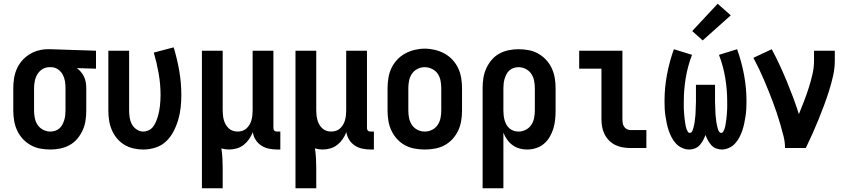

<svg xmlns="http://www.w3.org/2000/svg" viewBox="-20 -791 4540 1026"><path d="M249 8Q222 8 195 3Q168 -2 144 -15.5Q120 -29 101.5 -49Q83 -69 71.5 -94Q60 -119 55.5 -146Q51 -173 51 -200V-320Q51 -346 55 -372Q59 -398 69.5 -422Q80 -446 97 -466Q114 -486 136.5 -500Q159 -514 184 -521Q209 -528 235 -528Q239 -528 242.5 -528Q246 -528 250 -528L493 -520V-424L391 -427Q403 -418 413 -406Q423 -394 429.5 -380Q436 -366 438.5 -350.5Q441 -335 441 -320V-200Q441 -173 437 -146.5Q433 -120 422 -95.5Q411 -71 393.5 -50Q376 -29 352.5 -16Q329 -3 302.5 2.5Q276 8 249 8ZM249 -88Q262 -88 274.5 -92Q287 -96 297 -104.5Q307 -113 313 -124.5Q319 -136 323 -148.5Q327 -161 328.5 -174Q330 -187 330 -200V-320Q330 -339 327 -357.5Q324 -376 315 -392.5Q306 -409 290.5 -420Q275 -431 256 -432H250Q248 -432 246.5 -432Q245 -432 244 -432Q224 -432 207 -421.5Q190 -411 180 -394.5Q170 -378 166 -358.5Q162 -339 162 -320V-200Q162 -180 166 -160Q170 -140 181 -123.5Q192 -107 210.5 -97.5Q229 -88 249 -88Z M746 8Q719 8 693 2Q667 -4 644.5 -17.5Q622 -31 605 -51.5Q588 -72 577.5 -96.5Q567 -121 563 -147.5Q559 -174 559 -200V-520H670V-200Q670 -181 673 -162Q676 -143 685 -126.5Q694 -110 710.5 -99Q727 -88 745 -88Q760 -88 774 -94.5Q788 -101 797 -112.5Q806 -124 812 -137.5Q818 -151 822.5 -165.5Q827 -180 830 -194.5Q833 -209 834.5 -223.5Q836 -238 837 -253Q838 -268 838 -283Q838 -340 828 -397.5Q818 -455 802 -510L908 -538Q927 -476 938 -412Q949 -348 949 -283Q949 -250 945.5 -217Q942 -184 932.5 -151.5Q923 -119 907.5 -89Q892 -59 868 -36Q844 -13 811.5 -2.5Q779 8 746 8Z M1059 215V-520H1170V-200Q1170 -187 1171.5 -174Q1173 -161 1176.5 -148.5Q1180 -136 1186.5 -125Q1193 -114 1202.5 -105Q1212 -96 1224.5 -92Q1237 -88 1250 -88Q1263 -88 1275.5 -92Q1288 -96 1297.5 -105Q1307 -114 1313.5 -125Q1320 -136 1323.5 -148.5Q1327 -161 1328.5 -174Q1330 -187 1330 -200V-520H1441V-108Q1441 -104 1442 -100Q1443 -96 1446 -93Q1449 -90 1453 -89Q1457 -88 1461 -88H1478V8H1461Q1439 8 1417 3.5Q1395 -1 1376.5 -13Q1358 -25 1346 -44Q1334 -63 1331 -85Q1323 -65 1311 -47.5Q1299 -30 1282.5 -17Q1266 -4 1245.5 2Q1225 8 1204 8Q1194 8 1183.5 6.5Q1173 5 1163 2Q1167 28 1168.5 54.5Q1170 81 1170 107V215Z M1559 215V-520H1670V-200Q1670 -187 1671.5 -174Q1673 -161 1676.5 -148.5Q1680 -136 1686.5 -125Q1693 -114 1702.5 -105Q1712 -96 1724.5 -92Q1737 -88 1750 -88Q1763 -88 1775.5 -92Q1788 -96 1797.5 -105Q1807 -114 1813.5 -125Q1820 -136 1823.5 -148.5Q1827 -161 1828.5 -174Q1830 -187 1830 -200V-520H1941V-108Q1941 -104 1942 -100Q1943 -96 1946 -93Q1949 -90 1953 -89Q1957 -88 1961 -88H1978V8H1961Q1939 8 1917 3.5Q1895 -1 1876.5 -13Q1858 -25 1846 -44Q1834 -63 1831 -85Q1823 -65 1811 -47.5Q1799 -30 1782.5 -17Q1766 -4 1745.5 2Q1725 8 1704 8Q1694 8 1683.5 6.5Q1673 5 1663 2Q1667 28 1668.5 54.5Q1670 81 1670 107V215Z M2250 8Q2223 8 2195.5 3Q2168 -2 2144 -15Q2120 -28 2101.5 -48.5Q2083 -69 2071.5 -93.5Q2060 -118 2055.5 -145.5Q2051 -173 2051 -200V-320Q2051 -347 2055.5 -374.5Q2060 -402 2071.5 -426.5Q2083 -451 2102 -471.5Q2121 -492 2145 -505Q2169 -518 2196 -524.5Q2223 -531 2250 -531Q2277 -531 2304 -524.5Q2331 -518 2355 -505Q2379 -492 2398 -471.5Q2417 -451 2428.5 -426.5Q2440 -402 2444.5 -374.5Q2449 -347 2449 -320V-200Q2449 -173 2444.5 -145.5Q2440 -118 2428.5 -93.5Q2417 -69 2398.5 -48.5Q2380 -28 2356 -15Q2332 -2 2304.5 3Q2277 8 2250 8ZM2250 -88Q2270 -88 2288.5 -97Q2307 -106 2318.5 -123Q2330 -140 2334 -160Q2338 -180 2338 -200V-320Q2338 -340 2334 -360.5Q2330 -381 2318.5 -397.5Q2307 -414 2288 -423Q2269 -432 2249 -432Q2229 -432 2210.5 -422.5Q2192 -413 2181 -396.5Q2170 -380 2166 -360Q2162 -340 2162 -320V-200Q2162 -180 2166 -160Q2170 -140 2181.5 -123Q2193 -106 2211.5 -97Q2230 -88 2250 -88Z M2559 215V-320Q2559 -347 2563 -373.5Q2567 -400 2578 -424.5Q2589 -449 2606.5 -470Q2624 -491 2647.5 -504Q2671 -517 2697.5 -522.5Q2724 -528 2751 -528Q2778 -528 2805 -523Q2832 -518 2856 -504.5Q2880 -491 2898.5 -471Q2917 -451 2928.5 -426Q2940 -401 2944.5 -374Q2949 -347 2949 -320V-200Q2949 -176 2946.5 -151.5Q2944 -127 2937 -104Q2930 -81 2917.5 -59.5Q2905 -38 2886.5 -22.5Q2868 -7 2844.5 0.5Q2821 8 2797 8Q2776 8 2756 2.5Q2736 -3 2719 -15.5Q2702 -28 2690 -45Q2678 -62 2670 -82V215ZM2751 -88Q2771 -88 2789.5 -97.5Q2808 -107 2819 -123.5Q2830 -140 2834 -160Q2838 -180 2838 -200V-320Q2838 -340 2834 -360Q2830 -380 2819 -396.5Q2808 -413 2789.5 -422.5Q2771 -432 2751 -432Q2738 -432 2725.5 -428Q2713 -424 2703 -415.5Q2693 -407 2687 -395.5Q2681 -384 2677 -371.5Q2673 -359 2671.5 -346Q2670 -333 2670 -320V-200Q2670 -187 2671.5 -174Q2673 -161 2676.5 -148.5Q2680 -136 2686.5 -124.5Q2693 -113 2703 -104.5Q2713 -96 2725.5 -92Q2738 -88 2751 -88Z M3349 0Q3328 0 3307.5 -3.5Q3287 -7 3268.5 -16Q3250 -25 3235 -40Q3220 -55 3210.5 -74Q3201 -93 3197.5 -113.5Q3194 -134 3194 -155V-424H3075V-520H3306V-155Q3306 -144 3307.5 -134Q3309 -124 3314.5 -115Q3320 -106 3329.5 -101Q3339 -96 3349 -96H3434V0Z M3663 8Q3644 8 3625 -0.5Q3606 -9 3592.5 -23.5Q3579 -38 3569.5 -56Q3560 -74 3553.5 -93Q3547 -112 3543 -131.5Q3539 -151 3536 -170.5Q3533 -190 3532 -210Q3531 -230 3531 -250Q3531 -321 3544 -391Q3557 -461 3581 -528L3678 -498Q3655 -438 3644.5 -375Q3634 -312 3634 -248Q3634 -241 3634 -233.5Q3634 -226 3634 -218.5Q3634 -211 3634.5 -203.5Q3635 -196 3635.5 -189Q3636 -182 3636.5 -174.5Q3637 -167 3638 -159.5Q3639 -152 3640 -145Q3641 -138 3642 -130.5Q3643 -123 3644.5 -116Q3646 -109 3648.5 -102Q3651 -95 3655 -88Q3659 -81 3666 -81Q3673 -81 3677 -87Q3681 -93 3683 -99.5Q3685 -106 3686.5 -112.5Q3688 -119 3689.5 -125.5Q3691 -132 3692 -139Q3693 -146 3693.5 -152.5Q3694 -159 3695 -165.5Q3696 -172 3696.5 -179Q3697 -186 3697 -192.5Q3697 -199 3697.5 -206Q3698 -213 3698 -219.5Q3698 -226 3698.5 -233Q3699 -240 3699 -246.5Q3699 -253 3699 -260V-338H3801V-260Q3801 -253 3801 -246.5Q3801 -240 3801.5 -233Q3802 -226 3802 -219.5Q3802 -213 3802.5 -206Q3803 -199 3803 -192.5Q3803 -186 3803.5 -179Q3804 -172 3805 -165.5Q3806 -159 3806.5 -152.5Q3807 -146 3808 -139Q3809 -132 3810.5 -125.5Q3812 -119 3813.5 -112.5Q3815 -106 3817 -99.5Q3819 -93 3823 -87Q3827 -81 3834 -81Q3841 -81 3845 -88Q3849 -95 3851.5 -102Q3854 -109 3855.5 -116Q3857 -123 3858 -130.5Q3859 -138 3860 -145Q3861 -152 3862 -159.5Q3863 -167 3863.5 -174.5Q3864 -182 3864.5 -189Q3865 -196 3865.5 -203.5Q3866 -211 3866 -218.5Q3866 -226 3866 -233.5Q3866 -241 3866 -248Q3866 -312 3855.5 -375Q3845 -438 3822 -498L3919 -528Q3943 -461 3956 -391Q3969 -321 3969 -250Q3969 -230 3968 -210Q3967 -190 3964 -170.5Q3961 -151 3957 -131.5Q3953 -112 3946.5 -93Q3940 -74 3930.5 -56Q3921 -38 3907.5 -23.5Q3894 -9 3875 -0.5Q3856 8 3837 8Q3821 8 3806 2Q3791 -4 3780.5 -16Q3770 -28 3762.5 -42Q3755 -56 3750 -70Q3745 -56 3737.5 -42Q3730 -28 3719.5 -16Q3709 -4 3694 2Q3679 8 3663 8ZM3735 -575 3679 -625 3815 -771 3885 -709Z M4175 0Q4175 -32 4167 -63.5Q4159 -95 4150 -126Q4141 -157 4131 -187Q4121 -217 4109.5 -247.5Q4098 -278 4086 -307.5Q4074 -337 4061.5 -366.5Q4049 -396 4035 -425Q4021 -454 4006 -482L4104 -528Q4126 -487 4146 -444Q4166 -401 4184 -357.5Q4202 -314 4218.5 -270Q4235 -226 4249 -181Q4263 -215 4276.5 -250Q4290 -285 4301.5 -321Q4313 -357 4321.5 -393.5Q4330 -430 4330 -468V-520H4441V-468Q4441 -427 4432 -386.5Q4423 -346 4410.5 -306.5Q4398 -267 4383.5 -228Q4369 -189 4353.5 -151Q4338 -113 4321 -75Q4304 -37 4286 0Z"/></svg>

Font: Zed Mono
Style: Bold
Weight: 700
Monospace: yes
Designer: Belleve Invis
Foundry: Belleve Invis
Version: Version 1.0.0; ttfautohint (v1.8.4)